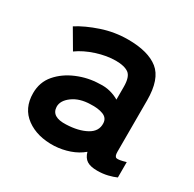

<svg xmlns="http://www.w3.org/2000/svg" viewBox="-121 -636 776 769"><g transform="rotate(30 267.0 -251.5)"><path d="M219 7Q141 10 90.5 -27Q40 -64 40 -134Q40 -185 71 -221Q102 -257 151 -277.5Q200 -298 252 -299Q278 -301 301 -295Q324 -289 342 -278V-337Q342 -384 322 -398Q302 -412 263 -412Q221 -412 174.5 -397Q128 -382 95 -358L44 -445Q85 -471 143 -490.5Q201 -510 263 -510Q356 -510 403 -472.5Q450 -435 450 -337V-99Q450 -78 459.5 -75Q469 -72 503 -82V-11Q488 -4 465.5 1.5Q443 7 417 7Q386 7 369.5 -3.5Q353 -14 346 -39Q321 -18 288 -6.5Q255 5 219 7ZM217 -91Q273 -93 309.5 -113Q346 -133 344 -170Q343 -194 319.5 -203Q296 -212 261 -210Q212 -209 180 -185.5Q148 -162 149 -133Q151 -88 217 -91Z"/></g></svg>

Font: Zen Kaku Gothic Antique
Style: Bold
Weight: 700
Designer: Yoshimichi Ohira
Foundry: Positype
Version: Version 1.001